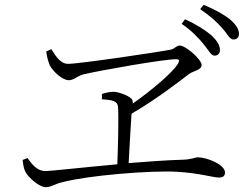

<svg xmlns="http://www.w3.org/2000/svg" viewBox="-20 -813 1040 797"><path d="M734 -714C777 -685 802 -657 824 -631C845 -606 856 -582 870 -582C883 -582 893 -590 893 -605C893 -625 882 -643 857 -667C833 -687 797 -711 748 -733ZM172 -599C175 -573 182 -553 187 -541C199 -518 238 -480 266 -480C285 -480 303 -498 325 -504C402 -522 659 -567 708 -567C724 -568 727 -563 718 -547C694 -510 612 -440 531 -383C532 -387 531 -391 530 -396C527 -412 473 -432 452 -432C436 -432 419 -428 403 -423V-401C446 -398 468 -394 470 -369C473 -323 470 -208 467 -131C322 -118 193 -103 168 -103C135 -103 113 -130 94 -157L74 -149C77 -123 80 -109 87 -97C98 -77 142 -36 170 -36C193 -36 205 -49 240 -57C347 -85 603 -106 713 -100C806 -95 865 -76 888 -76C905 -76 914 -82 914 -97C914 -130 839 -160 801 -160C790 -160 777 -151 737 -150C669 -148 591 -142 514 -136C518 -208 523 -298 526 -341C631 -402 727 -477 765 -506C783 -519 817 -522 817 -543C817 -566 751 -624 726 -624C712 -624 705 -610 689 -607C639 -597 311 -548 262 -548C229 -548 208 -586 193 -609ZM811 -775C855 -745 878 -723 901 -698C924 -673 933 -649 949 -649C963 -649 972 -658 972 -672C972 -692 960 -711 933 -734C910 -752 874 -773 825 -793Z"/></svg>

Font: Noto Serif CJK JP Light
Style: Regular
Weight: 300
Designer: Ryoko NISHIZUKA 西塚涼子 (kana & ideographs); Frank Grießhammer (Latin, Greek & Cyrillic); Wenlong ZHANG 张文龙 (bopomofo); San
Foundry: Adobe Systems Incorporated
Version: Version 1.001;PS 1.001;hotconv 16.6.54;makeotf.lib2.5.65590